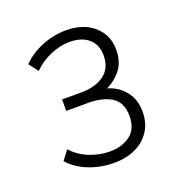

<svg xmlns="http://www.w3.org/2000/svg" viewBox="-88 -787 555 585"><g transform="rotate(-20 190.0 -494.0)"><path d="M188 -279Q143 -279 104.5 -294.5Q66 -310 43 -337L66 -367Q87 -343 119.5 -329.5Q152 -316 188 -316Q225 -316 252 -335.5Q279 -355 279 -398Q279 -441 250.5 -459.5Q222 -478 175 -478H103V-515H165Q212 -515 240 -536Q268 -557 268 -598Q268 -633 245.5 -652.5Q223 -672 184 -672Q154 -672 122 -658.5Q90 -645 66 -621L43 -651Q69 -678 107.5 -693.5Q146 -709 186 -709Q242 -709 276 -679Q310 -649 310 -601Q310 -559 287 -533Q264 -507 234 -496V-502Q259 -497 278.5 -483Q298 -469 309.5 -447.5Q321 -426 321 -397Q321 -359 303 -332.5Q285 -306 255 -292.5Q225 -279 188 -279Z"/></g></svg>

Font: Nunito Sans 12pt ExtraLight
Style: Regular
Weight: 200
Designer: Vernon Adams
Foundry: Vernon Adams
Version: Version 3.101;gftools[0.9.27]